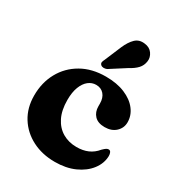

<svg xmlns="http://www.w3.org/2000/svg" viewBox="-178 -849 899 974"><g transform="rotate(30 271.0 -361.5)"><path d="M509.2 -345.1Q509.2 -311.9 484.8 -288.9Q460.4 -265.9 419.8 -265.9Q380.4 -265.9 360.3 -287.2Q340.2 -308.5 340.2 -342V-357.7Q340.2 -391.1 323 -410.9Q305.8 -430.6 276.8 -430.6Q252.3 -430.6 232.1 -414.7Q212 -398.8 199.9 -367.7Q187.9 -336.7 187.9 -291.5Q187.9 -231.1 208.5 -190Q229.1 -149 265.1 -128Q301.1 -107.1 347.1 -107.1Q384.3 -107.1 413.1 -119.6Q441.9 -132.1 463.9 -159Q475.7 -170.5 482.1 -174.5Q488.6 -178.6 495.1 -178.6Q504.1 -178.6 508.2 -170Q512.4 -161.4 512.3 -149.1Q511.2 -105.8 482.6 -68.6Q454.1 -31.5 404.3 -9.1Q354.5 13.2 289.3 13.2Q214.8 13.2 156.4 -16.8Q98 -46.8 64.3 -100.8Q30.6 -154.8 30.6 -227.1Q30.6 -302.7 63.6 -362.5Q96.6 -422.4 156.9 -457Q217.1 -491.6 298.9 -491.6Q363.8 -491.6 410.9 -471.7Q458.1 -451.9 483.6 -418.6Q509.2 -385.4 509.2 -345.1ZM290.8 -659.1Q307.2 -697 329.1 -718.2Q350.9 -739.4 384.9 -734.7Q415.3 -731.3 430.4 -709.7Q445.6 -688.1 442.2 -664.4Q438.8 -638.1 421.7 -619.7Q404.7 -601.3 372.4 -584.1L284 -527.5Q274.8 -523.6 264.9 -523.8Q255 -524.1 248.9 -529.7Q241.9 -536.5 243.3 -544.5Q244.7 -552.5 249.5 -561Z"/></g></svg>

Font: Fraunces
Style: Regular
Weight: 900
Version: Version 1.000;[b76b70a41]